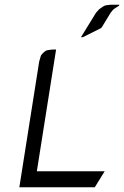

<svg xmlns="http://www.w3.org/2000/svg" viewBox="-20 -794 526 814"><path d="M62 0 146 -532.2 150.9 -549.8 153.8 -559.1 159.2 -565.9 168.9 -575.2 176.8 -580.1 186 -582 202.1 -584H217.8L136.2 -67.9H423.8L381.8 0ZM323.2 -636.2 387.2 -740.2 397.9 -752 401.9 -755.9 415 -765.1 423.8 -770 432.1 -772 449.2 -773.9H485.8L484.9 -770L477.1 -765.1L462.9 -755.9L459 -752L449.2 -740.2L412.1 -679.2L408.2 -674.8L331.1 -636.2Z"/></svg>

Font: Petahja
Style: Italic
Weight: 400
Designer: T. Christopher White
Version: Version 1.1